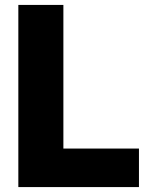

<svg xmlns="http://www.w3.org/2000/svg" viewBox="-20 -760 588 780"><path d="M54.5 0V-740H237.5V-156.5H544.5V0Z"/></svg>

Font: Encode Sans SC SemiCondensed ExtraBold
Style: Regular
Weight: 800
Width: 4
Designer: Multiple Designers
Foundry: Impallari Type
Version: Version 3.002